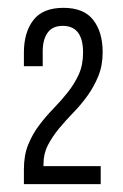

<svg xmlns="http://www.w3.org/2000/svg" viewBox="-20 -821 315 490"><path d="M142 -801Q194 -801 218 -770Q242 -739 242 -688Q242 -654 231 -627Q220 -600 203.5 -577Q187 -554 167.5 -534Q148 -514 131 -493.5Q114 -473 102.5 -451Q91 -429 91 -403V-397H237V-351H41V-389Q41 -425 52 -452Q63 -479 80 -501.5Q97 -524 116.5 -544Q136 -564 153 -585.5Q170 -607 181 -631Q192 -655 192 -687Q192 -755 140 -755Q114 -755 101.5 -737.5Q89 -720 89 -690V-652H41V-687Q41 -738 65 -769.5Q89 -801 142 -801Z"/></svg>

Font: Bebas Neue Regular
Style: Regular
Weight: 400
Designer: Ryoichi Tsunekawa & LGV (GE)
Foundry: Free Software Foundation, Inc.
Version: Version 1.003 August 13, 2016